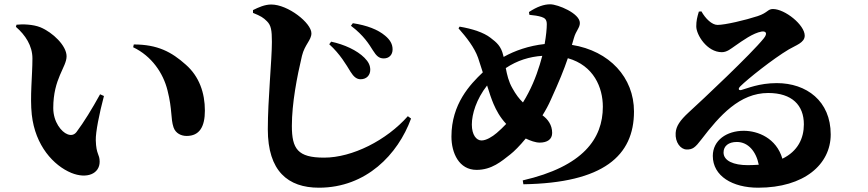

<svg xmlns="http://www.w3.org/2000/svg" viewBox="-20 -819 4040 894"><path d="M131 -547C131 -466 119 -368 128 -285C144 -140 230 -48 312 -14C386 16 444 -11 444 -66C444 -103 428 -97 426 -166C425 -203 442 -289 464 -372L446 -380C408 -311 371 -251 336 -204C324 -189 309 -188 294 -194C267 -204 228 -250 228 -316C228 -454 290 -506 290 -557C290 -606 226 -668 168 -692C133 -706 85 -707 57 -704L54 -694C98 -656 131 -606 131 -547ZM600 -599C686 -558 740 -479 760 -398C783 -307 774 -268 788 -226C798 -197 825 -186 849 -186C909 -186 934 -229 934 -304C934 -386 908 -463 845 -518C779 -577 714 -612 603 -612Z M1612 -485C1627 -461 1641 -450 1659 -450C1688 -450 1704 -470 1704 -494C1704 -514 1696 -531 1677 -550C1642 -585 1583 -612 1522 -625L1513 -613C1564 -567 1593 -516 1612 -485ZM1716 -585C1733 -558 1745 -547 1767 -547C1792 -547 1808 -564 1808 -589C1808 -614 1796 -634 1773 -653C1740 -681 1689 -701 1623 -711L1614 -699C1674 -654 1699 -612 1716 -585ZM1158 -759C1195 -744 1206 -737 1223 -720C1242 -701 1246 -679 1246 -624C1246 -540 1227 -354 1227 -217C1227 -22 1321 55 1465 55C1685 55 1833 -100 1894 -267L1879 -278C1780 -166 1621 -85 1489 -85C1366 -85 1339 -126 1339 -233C1339 -338 1363 -462 1386 -559C1399 -612 1430 -632 1430 -664C1430 -712 1321 -798 1243 -798C1213 -798 1184 -785 1158 -772Z M2505 -559C2491 -506 2471 -445 2440 -386C2432 -371 2424 -356 2415 -342C2398 -358 2382 -379 2366 -408C2348 -439 2341 -471 2335 -502C2389 -538 2446 -555 2505 -559ZM2445 -750C2466 -748 2487 -745 2502 -740C2517 -735 2526 -728 2526 -706C2526 -686 2523 -653 2516 -614C2442 -606 2377 -583 2325 -554L2323 -562C2313 -604 2293 -621 2264 -643C2232 -668 2179 -685 2120 -695L2115 -687C2152 -645 2189 -598 2206 -550L2228 -482C2169 -426 2082 -335 2082 -183C2082 -107 2117 -28 2199 -28C2270 -28 2315 -68 2356 -100C2374 -114 2400 -140 2428 -174C2449 -164 2473 -155 2493 -155C2528 -155 2551 -170 2551 -200C2551 -237 2531 -264 2506 -282C2521 -306 2534 -330 2545 -355C2584 -441 2605 -492 2624 -548C2745 -514 2787 -411 2787 -322C2787 -174 2696 -44 2414 21L2417 39C2790 33 2932 -94 2932 -300C2932 -458 2818 -582 2643 -610L2652 -641C2662 -677 2680 -689 2680 -712C2680 -757 2577 -799 2542 -799C2513 -799 2481 -788 2443 -763ZM2248 -421C2258 -388 2269 -356 2278 -335C2291 -305 2308 -273 2337 -242C2322 -226 2307 -212 2293 -200C2272 -182 2244 -165 2222 -165C2198 -165 2177 -191 2177 -239C2177 -288 2198 -357 2248 -421Z M3321 -703C3295 -703 3265 -732 3246 -766L3234 -765C3226 -738 3222 -722 3222 -696C3222 -657 3272 -576 3341 -576C3365 -576 3383 -592 3402 -605C3438 -630 3486 -665 3526 -672C3544 -675 3557 -666 3536 -640C3478 -568 3253 -356 3186 -295C3147 -259 3128 -232 3126 -200C3123 -156 3149 -124 3176 -123C3205 -122 3217 -132 3246 -170C3331 -281 3424 -386 3557 -386C3668 -386 3723 -329 3723 -240C3723 -175 3695 -115 3623 -80C3595 -176 3509 -210 3443 -210C3364 -210 3299 -166 3299 -93C3299 1 3391 55 3510 55C3725 55 3848 -54 3848 -193C3848 -349 3735 -432 3597 -432C3514 -432 3459 -407 3432 -400C3421 -397 3414 -404 3427 -417C3461 -451 3579 -545 3653 -589C3685 -608 3727 -620 3727 -653C3727 -703 3635 -777 3579 -777C3554 -777 3556 -760 3508 -744C3450 -725 3356 -703 3321 -703ZM3513 -52C3497 -51 3480 -50 3462 -50C3396 -50 3349 -70 3349 -109C3349 -139 3372 -158 3411 -158C3464 -158 3501 -113 3513 -52Z"/></svg>

Font: Source Han Serif KR Heavy
Style: Regular
Weight: 900
Designer: Ryoko NISHIZUKA 西塚涼子 (kana & ideographs); Frank Grießhammer (Latin, Greek & Cyrillic); Wenlong ZHANG 张文龙 (bopomofo); San
Foundry: Adobe
Version: Version 2.001;hotconv 1.1.0;makeotfexe 2.6.0